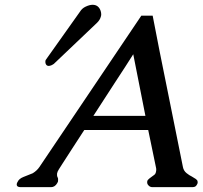

<svg xmlns="http://www.w3.org/2000/svg" viewBox="-20 -772 846 802"><path d="M587.4 -288.1 536.6 -545.4Q506.8 -498 458 -423.8Q409.7 -349.6 370.1 -288.1ZM805.2 -6.3Q804.2 -2.9 799.8 3.4Q795.4 9.8 782.2 9.8H617.2Q608.4 9.8 602.1 4.4Q596.2 -1 595.2 -5.9Q594.2 -10.7 595.2 -15.6Q596.7 -21 605 -27.3Q613.3 -34.2 619.6 -38.1Q626 -42 628.4 -45.9Q630.9 -49.8 631.8 -55.7Q633.3 -61.5 632.3 -68.8L599.1 -229H332Q309.6 -194.3 282.2 -152.3Q254.9 -110.4 238.8 -85Q222.2 -59.6 220.7 -55.2Q219.2 -50.3 218.3 -46.9Q217.8 -43.5 218.3 -39.6Q218.3 -35.6 220.7 -31.2Q223.1 -26.9 222.7 -21.5Q222.2 -16.1 222.2 -13.7Q221.2 -10.3 219.2 -7.3Q209.5 9.8 192.9 9.8H66.9Q49.8 9.8 49.8 -1Q49.8 -2.9 50.3 -4.9Q50.8 -7.8 53.2 -11.7Q59.1 -25.4 77.6 -32.7Q96.2 -40 116.7 -48.3Q134.3 -59.1 144.5 -74.2L570.3 -706.5H617.7Q629.9 -642.1 646.5 -558.6Q663.6 -475.1 681.2 -386.7Q698.7 -298.3 715.8 -214.8Q732.9 -131.3 744.1 -74.2Q747.1 -58.6 759.3 -48.8Q771.5 -39.1 781.2 -34.7Q790.5 -29.3 797.9 -24.4Q804.7 -19.5 805.2 -14.6Q805.7 -12.2 805.7 -10.3Q805.7 -7.8 805.2 -6.3ZM204.6 -504.9Q200.7 -502 196.3 -500Q188.5 -496.6 183.6 -496.6Q173.8 -496.6 170.4 -506.8Q169.4 -509.8 169.4 -512.7Q169.4 -515.6 169.9 -518.6L170.9 -521.5L314 -723.1Q322.8 -737.3 337.4 -744.1Q354 -752 366.7 -752Q391.6 -752 400.4 -726.6Q402.8 -719.2 402.8 -711.9Q402.8 -707.5 401.4 -703.1Q397.9 -689 385.3 -676.8Z"/></svg>

Font: Caudex
Style: Bold
Weight: 700
Italic angle: -13°
Version: Version 1.04